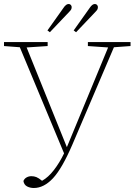

<svg xmlns="http://www.w3.org/2000/svg" viewBox="-30 -886 682 959"><path d="M-10 -656V-676H208V-656L103 -649L304 -151L405 -395L510 -649L409 -656V-676H622V-656L539 -650L332 -165Q280 -44 234.5 4.5Q189 53 139 53Q120 53 105 45Q90 37 87 18Q92 6 103 0Q114 -6 127 -6Q140 -6 151.5 -1.5Q163 3 180 17Q211 0 239.5 -37Q268 -74 290 -120L69 -650ZM207 -734 288 -848Q300 -866 313 -866Q320 -866 324 -861Q328 -856 328 -851Q328 -844 325.5 -839Q323 -834 315 -826L219 -725ZM338 -734 419 -848Q431 -866 444 -866Q451 -866 455 -861Q459 -856 459 -851Q459 -844 456.5 -839Q454 -834 446 -826L350 -725Z"/></svg>

Font: Source Serif 4 ExtraLight
Style: Regular
Weight: 200
Designer: Frank Grießhammer
Foundry: Adobe
Version: Version 4.005;hotconv 1.1.0;makeotfexe 2.6.0